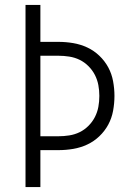

<svg xmlns="http://www.w3.org/2000/svg" viewBox="-20 -755 540 775"><path d="M83 0V-735H143V-586H216Q246 -586 275.5 -581Q305 -576 332 -563.5Q359 -551 381 -530Q403 -509 417 -483Q431 -457 436.5 -427Q442 -397 442 -368Q442 -338 436.5 -308Q431 -278 417 -252Q403 -226 381 -205Q359 -184 332 -171.5Q305 -159 275.5 -154Q246 -149 216 -149H143V0ZM216 -205Q238 -205 260 -208.5Q282 -212 301.5 -221.5Q321 -231 337 -247Q353 -263 363 -282.5Q373 -302 377 -323.5Q381 -345 381 -368Q381 -390 377 -411.5Q373 -433 363 -452.5Q353 -472 337 -488Q321 -504 301.5 -513.5Q282 -523 260 -526.5Q238 -530 216 -530H143V-205Z"/></svg>

Font: Iosevka Term Curly Light
Style: Regular
Weight: 300
Designer: Belleve Invis
Foundry: Belleve Invis
Version: Version 32.3.0